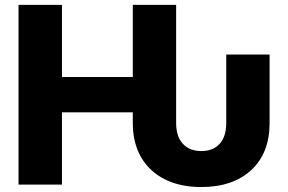

<svg xmlns="http://www.w3.org/2000/svg" viewBox="-20 -747 1166 777"><path d="M794.7 9.9Q709.5 9.9 647.4 -21.1Q585.2 -52.2 551.3 -110.3Q517.4 -168.3 517.4 -249.3V-292.3H230.8V0H55V-727.3H230.8V-435.4H517.4V-727.3H692.8V-249.3Q692.8 -194.6 720 -165.1Q747.2 -135.7 794.7 -135.7Q842.3 -135.7 869 -165.1Q895.6 -194.6 895.6 -249.3V-526.3H1071V-249.3Q1071 -127.5 996.8 -58.8Q922.6 9.9 794.7 9.9Z"/></svg>

Font: Inter UI Extra Bold
Style: Regular
Weight: 800
Designer: Rasmus Andersson
Foundry: rsms
Version: 3.2;8d6f07862